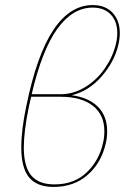

<svg xmlns="http://www.w3.org/2000/svg" viewBox="-20 -731 493 758"><path d="M263 -355Q330 -346 366.5 -309.5Q403 -273 403 -213Q403 -187 398 -167Q381 -89 326.5 -41Q272 7 192 7Q126 7 95 -30.5Q64 -68 64 -149Q64 -219 84 -313Q126 -517 191.5 -614Q257 -711 346 -711Q396 -711 424.5 -680.5Q453 -650 453 -600Q453 -579 447 -553Q431 -486 380.5 -428.5Q330 -371 263 -355ZM437 -555Q443 -579 443 -600Q443 -647 417 -674Q391 -701 346 -701Q267 -701 206.5 -617.5Q146 -534 105 -359H219Q270 -359 316 -387Q362 -415 393.5 -460.5Q425 -506 437 -555ZM392 -213Q392 -278 346.5 -313.5Q301 -349 219 -349H103L94 -310Q74 -212 74 -149Q74 -73 103.5 -38Q133 -3 195 -3Q273 -3 322.5 -50.5Q372 -98 387 -168Q392 -188 392 -213Z"/></svg>

Font: Ysabeau Infant Hairline
Style: Italic
Weight: 100
Italic angle: -12°
Designer: Christian Thalmann (Catharsis Fonts)
Version: Version 0.003